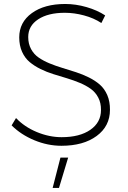

<svg xmlns="http://www.w3.org/2000/svg" viewBox="-20 -725 639 960"><path d="M486.8 -609.9Q449.2 -634.8 400.1 -647.9Q351.1 -661.1 304.2 -661.1Q220.7 -661.1 170.9 -628.4Q121.1 -595.7 121.1 -540Q121.1 -505.9 135.3 -479.7Q149.4 -453.6 173.1 -437.3Q196.8 -420.9 227.5 -408.2Q258.3 -395.5 292.2 -385.3Q326.2 -375 360.1 -364Q394 -353 424.8 -337.6Q455.6 -322.3 479 -302Q502.4 -281.7 516.4 -249.5Q530.3 -217.3 529.8 -175.8Q529.8 -94.2 463.4 -45.2Q397 3.9 287.1 3.9Q218.3 3.9 151.4 -23.9Q84.5 -51.8 38.1 -98.1L60.1 -134.8Q102.5 -90.3 164.3 -64.7Q226.1 -39.1 288.1 -39.1Q378.4 -39.1 431.6 -75.9Q484.9 -112.8 484.9 -174.8Q485.4 -210 471.4 -236.8Q457.5 -263.7 434.1 -280.5Q410.6 -297.4 379.9 -310.3Q349.1 -323.2 315.2 -333.5Q281.2 -343.8 247.3 -354.2Q213.4 -364.7 182.6 -379.9Q151.9 -395 128.2 -414.8Q104.5 -434.6 90.3 -466.1Q76.2 -497.6 76.2 -538.1Q76.2 -613.8 139.2 -659.4Q202.1 -705.1 306.2 -705.1Q358.9 -705.1 412.8 -689.5Q466.8 -673.8 505.9 -647.9ZM282.2 63H320.8L274.9 214.8H243.2Z"/></svg>

Font: Montserrat-Arabic ExtraLight
Style: Regular
Weight: 275
Designer: Mohamed Gaber
Foundry: Kief Type Foundry
Version: Version 5.008;PS 005.008;hotconv 1.0.88;makeotf.lib2.5.64775